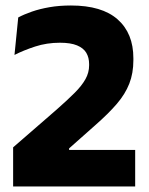

<svg xmlns="http://www.w3.org/2000/svg" viewBox="-20 -672 537 692"><path d="M27.3 0V-140.9L183.8 -276.8Q223.3 -311.5 249.2 -337.5Q275.1 -363.4 288.1 -386.9Q301.2 -410.4 301.2 -436.5V-441.1Q301.2 -464.5 291 -481.7Q280.8 -498.8 257.7 -508.4Q234.6 -518 196 -518Q148.7 -518 106.6 -504.3Q64.5 -490.5 32.2 -474L45.7 -609.1Q66.9 -620.4 95.2 -630.2Q123.4 -640 158.6 -646.1Q193.8 -652.2 235.6 -652.2Q347.4 -652.2 404 -602.1Q460.7 -552 460.7 -462V-455Q460.7 -407.9 446 -370.5Q431.4 -333 401.1 -297.7Q370.8 -262.4 323.7 -221.1L229.1 -137.2V-108.4L161.9 -131.7H467.2V0Z"/></svg>

Font: Anek Gurmukhi Medium
Style: Regular
Weight: 500
Designer: Sarang Kulkarni (Gurmukhi), Yesha Goshar (Latin)
Foundry: Ek Type
Version: Version 1.003